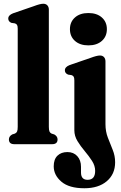

<svg xmlns="http://www.w3.org/2000/svg" viewBox="-20 -769 644 1024"><path d="M240.5 -718V-92.5Q240.5 -75 244 -67.5Q247.5 -60 255 -56.5L269.5 -52Q287 -42 287 -25.5Q287 0 258 0H56.5Q27.5 0 27.5 -25.5Q27.5 -42 45 -52L59.5 -56.5Q67.5 -60 71 -67.5Q74.5 -75 74.5 -92.5V-616Q74.5 -630.5 70.8 -636.2Q67 -642 59 -644.5L41 -647Q24 -654 24 -670Q24 -688 49.5 -698L160 -736Q194 -749 210.5 -749Q225 -749 232.8 -740.2Q240.5 -731.5 240.5 -718ZM451.5 -527Q406.5 -527 379.8 -550.8Q353 -574.5 353 -613.5Q353 -652 379.8 -675.8Q406.5 -699.5 451.5 -699.5Q496.5 -699.5 523.2 -675.8Q550 -652 550 -613.5Q550 -574.5 523.2 -550.8Q496.5 -527 451.5 -527ZM542.5 -107Q542.5 -68 555.2 -35Q568 -2 581 30Q594 62 594 96.5Q594 159.5 549.8 197.2Q505.5 235 430 235Q348.5 235 307.5 200Q266.5 165 266.5 118Q266.5 80.5 286.5 61.2Q306.5 42 339.5 42Q372.5 42 392.2 63.8Q412 85.5 412 120.5V151Q412 190 447 190Q487.5 190 487.5 142.5Q487.5 115 470.8 89Q454 63 432 37Q410 11 393.2 -16.5Q376.5 -44 376.5 -74.5V-340Q376.5 -354.5 372.8 -360.2Q369 -366 361 -368.5L343.5 -371Q326 -378 326 -394Q326 -412 351.5 -422L462 -460Q496.5 -473 513 -473Q527 -473 534.8 -464.2Q542.5 -455.5 542.5 -441.5Z"/></svg>

Font: Fraunces 72pt S050
Style: Bold
Weight: 700
Version: Version 1.000; ttfautohint (v1.8.3)